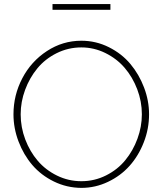

<svg xmlns="http://www.w3.org/2000/svg" viewBox="-20 -914 795 939"><path d="M236.8 -866.2V-894H520V-866.2ZM45.9 -355Q45.9 -448.7 89.1 -531.2Q132.3 -613.8 209.5 -664.3Q286.6 -714.8 377.9 -714.8Q449.2 -714.8 512.2 -683.3Q575.2 -651.9 617.7 -601.1Q660.2 -550.3 684.6 -485.8Q709 -421.4 709 -355Q709 -284.2 683.3 -218.3Q657.7 -152.3 614 -103.3Q570.3 -54.2 508.3 -24.7Q446.3 4.9 377.9 4.9Q306.2 4.4 243.4 -26.4Q180.7 -57.1 137.9 -107.2Q95.2 -157.2 70.6 -222.2Q45.9 -287.1 45.9 -355ZM377.9 -27.8Q442.4 -27.8 498.8 -56.2Q555.2 -84.5 593 -130.9Q630.9 -177.2 652.3 -235.8Q673.8 -294.4 673.8 -355Q673.8 -418 651.1 -477.5Q628.4 -537.1 589.6 -582.3Q550.8 -627.4 495.1 -654.8Q439.5 -682.1 377.9 -682.1Q313.5 -682.1 256.8 -653.8Q200.2 -625.5 162.4 -579.3Q124.5 -533.2 102.8 -474.6Q81.1 -416 81.1 -355Q81.1 -291.5 103.5 -232.2Q126 -172.9 164.6 -127.7Q203.1 -82.5 259 -55.2Q314.9 -27.8 377.9 -27.8Z"/></svg>

Font: Rawline ExtraLight
Style: Regular
Weight: 275
Designer: Matt McInerney, Pablo Impallari, Rodrigo Fuenzalida
Foundry: Matt McInerney, Pablo Impallari, Rodrigo Fuenzalida
Version: Version 4.020;PS 004.020;hotconv 1.0.88;makeotf.lib2.5.64775